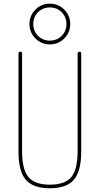

<svg xmlns="http://www.w3.org/2000/svg" viewBox="-20 -1010 540 1040"><path d="M314 -943.8Q288.1 -969.7 250 -969.7Q211.9 -969.7 186 -943.8Q160.2 -918 160.2 -879.9Q160.2 -841.8 186 -815.9Q211.9 -790 250 -790Q288.1 -790 314 -815.9Q339.8 -841.8 339.8 -879.9Q339.8 -918 314 -943.8ZM328.1 -801.8Q295.9 -769.5 250 -769.5Q204.1 -769.5 171.9 -801.8Q139.6 -834 139.6 -879.9Q139.6 -925.8 171.9 -958Q204.1 -990.2 250 -990.2Q295.9 -990.2 328.1 -958Q360.4 -925.8 360.4 -879.9Q360.4 -834 328.1 -801.8ZM80.1 -190.4V-719.7Q80.1 -729.5 89.8 -730Q99.6 -730.5 99.6 -719.7V-190.4Q99.6 -92.8 133.8 -51.3Q168 -9.8 250 -9.8Q332 -9.8 366.2 -50.8Q400.4 -91.8 400.4 -190.4V-719.7Q400.4 -729.5 410.2 -730Q419.9 -730.5 419.9 -719.7V-190.4Q419.9 -83 380.4 -36.6Q340.8 9.8 250 9.8Q159.2 9.8 119.6 -36.6Q80.1 -83 80.1 -190.4Z"/></svg>

Font: Rounded-X Mgen+ 2m thin
Style: Regular
Weight: 100
Designer: [Source Han Sans]
Ryoko NISHIZUKA  (kana & ideographs); Paul D. Hunt (Latin, Greek & Cyrillic); Wenlong ZHANG  (bopomofo
Version: Version 1.059.20150602